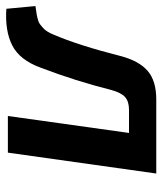

<svg xmlns="http://www.w3.org/2000/svg" viewBox="14 -559 536 634"><g transform="rotate(90 282.0 -242.0)"><path d="M538 -490 469 0H348L404 -400H328Q300 -400 285.5 -387Q271 -374 262 -341Q232 -222 188 -107Q163 -39 115 -14.5Q67 10 -6 5L-15 -91Q-10 -92 1.5 -93.5Q13 -95 17.5 -96Q22 -97 31 -99.5Q40 -102 45 -106Q50 -110 56.5 -115.5Q63 -121 68.5 -129.5Q74 -138 79 -150Q115 -234 150 -372Q166 -433 199 -461.5Q232 -490 293 -490Z"/></g></svg>

Font: Exo 2.0 Semi Bold
Style: Italic
Weight: 600
Italic angle: -8°
Designer: Natanael Gama
Version: Version 1.001;PS 001.001;hotconv 1.0.70;makeotf.lib2.5.58329